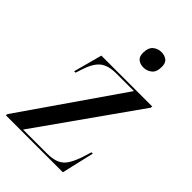

<svg xmlns="http://www.w3.org/2000/svg" viewBox="-229 -847 938 938"><g transform="rotate(45 240.0 -378.0)"><path d="M-5 0 -3 -10 354 -526H233Q177 -526 147.5 -502.5Q118 -479 99 -419L89 -388H79L119 -536H471L469 -526L104 -10H268Q309 -10 334 -21Q359 -32 374 -55Q389 -78 402 -114L419 -168H428L389 0ZM305 -640Q283 -640 268 -651.5Q253 -663 253 -690Q253 -724 271 -740Q289 -756 315 -756Q336 -756 351.5 -745Q367 -734 367 -706Q367 -670 348 -655Q329 -640 305 -640Z"/></g></svg>

Font: Noto Serif Display SemiCondensed Medium
Style: Italic
Weight: 500
Width: 4
Italic angle: -12°
Designer: Monotype Design Team
Foundry: Monotype Imaging Inc.
Version: Version 2.009